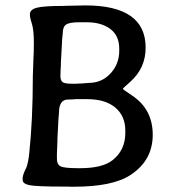

<svg xmlns="http://www.w3.org/2000/svg" viewBox="-20 -707 651 728"><path d="M432.1 -513.7V-522.5Q432.1 -571.8 398.2 -597.2Q364.3 -622.6 308.6 -622.6H280.8Q243.2 -622.6 230.5 -613.8Q217.8 -605 217.8 -579.1Q215.8 -563.5 215.8 -559.6L210.9 -469.2V-460.9L209.5 -436.5V-428.2L209 -420.4Q209 -401.4 217.5 -395.5Q226.1 -389.6 251 -389.6H271L274.9 -390.1H278.8L291 -390.6L315.4 -392.6Q366.2 -392.6 399.2 -428.7Q432.1 -464.8 432.1 -513.7ZM195.8 -104.5Q195.8 -84 209.2 -76.7Q222.7 -69.3 274.9 -69.3H284.2Q368.2 -69.3 406.7 -99.6Q455.1 -137.7 455.1 -202.6V-212.4Q455.1 -267.1 417.2 -299.1Q379.4 -331.1 310.1 -331.1H268.6Q253.9 -329.6 237.8 -329.6Q203.6 -329.6 203.6 -279.3Q201.7 -260.7 201.7 -256.3L197.8 -182.1V-172.9L195.8 -122.6ZM532.2 -526.4Q532.2 -448.7 474.1 -397Q445.8 -372.1 445.8 -370.1Q445.8 -368.2 479.5 -345.7Q559.1 -293.5 559.1 -196Q559.1 -98.6 474.6 -43.5Q407.2 1 260.3 1H248.5L236.8 0.5H225.1Q115.7 0.5 90.8 -5.1Q65.9 -10.7 65.9 -24.4V-32.2Q65.9 -43.9 80.6 -73.2Q87.4 -92.8 90.8 -125Q104.5 -253.4 104.5 -418.5L106.9 -487.8L107.9 -510.3L108.4 -544.4Q108.4 -590.3 101.6 -614.7L96.7 -630.9Q93.3 -642.6 93.3 -652.8Q93.3 -670.9 119.6 -677.7Q146 -684.6 221.7 -684.6L232.9 -685.1Q244.6 -685.5 256.3 -685.5L303.7 -686.5Q532.2 -686.5 532.2 -526.4Z"/></svg>

Font: Averia Gruesa Libre
Style: Regular
Weight: 400
Italic angle: -1.70001°
Version: Version 1.002